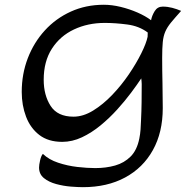

<svg xmlns="http://www.w3.org/2000/svg" viewBox="-20 -587 785 811"><path d="M330.1 203.6Q310.1 203.6 279.1 201.2Q248 198.7 217.3 190.4Q186.5 182.1 165.8 165.5Q145 148.9 145 120.6Q145 109.4 149.4 90.1Q153.8 70.8 161.1 63Q186.5 87.4 225.6 100.3Q264.6 113.3 306.6 118.2Q348.6 123 382.3 123Q427.7 123 466.3 112.1Q504.9 101.1 531.7 74.2Q558.6 47.4 568.4 -1.5Q572.3 -20.5 573.7 -40Q575.2 -59.6 575.7 -79.1Q577.6 -117.2 578.1 -155.5Q578.6 -193.8 578.6 -231.9Q578.6 -237.8 577.9 -243.9Q577.1 -250 576.7 -255.9Q559.6 -230 533.7 -195.3Q507.8 -160.6 475.1 -124.5Q442.4 -88.4 404.8 -57.4Q367.2 -26.4 326.2 -7.1Q285.2 12.2 242.7 12.2Q184.1 12.2 146.2 -16.8Q108.4 -45.9 90.1 -94Q71.8 -142.1 71.8 -198.7Q71.8 -274.4 97.4 -341.1Q123 -407.7 169.4 -458.5Q215.8 -509.3 279.3 -538.1Q342.8 -566.9 418.5 -566.9Q452.6 -566.9 489.7 -557.9Q526.9 -548.8 560.5 -534.2Q594.2 -519.5 618.2 -501.5V-502Q621.6 -520.5 633.3 -539.8Q645 -559.1 667.5 -559.1Q687.5 -559.1 707.3 -554Q727.1 -548.8 745.1 -541Q718.3 -511.2 702.1 -491.5Q686 -471.7 678 -452.9Q669.9 -434.1 667.5 -408.7Q665 -383.3 665 -342.3Q665 -289.1 666.3 -236.3Q667.5 -183.6 667.5 -130.4Q667.5 -27.8 625.7 47.1Q584 122.1 508.3 162.8Q432.6 203.6 330.1 203.6ZM164.6 -250Q164.6 -185.1 193.8 -139.6Q223.1 -94.2 290.5 -94.2Q331.5 -94.2 373.3 -119.9Q415 -145.5 453.9 -186Q492.7 -226.6 524.2 -272.9Q555.7 -319.3 576.7 -361.6Q597.7 -403.8 603.5 -431.6Q604 -442.4 604 -449.7Q567.4 -477.1 517.1 -483.6Q466.8 -490.2 422.4 -490.2Q351.1 -490.2 292.5 -462.6Q233.9 -435.1 199.2 -381.3Q164.6 -327.6 164.6 -250Z"/></svg>

Font: Lumanosimo
Style: Regular
Weight: 400
Designer: The DocRepair Project, Eduardo Rodriguez Tunni
Foundry: Google
Version: Version 1.010